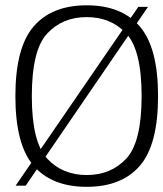

<svg xmlns="http://www.w3.org/2000/svg" viewBox="-20 -700 616 724"><path d="M39 0H77L538 -674H501.5ZM307 4.5Q438.5 4.5 507.2 -74.8Q576 -154 576 -337.5Q576 -520.5 507.2 -600.2Q438.5 -680 307 -680Q175.5 -680 106.8 -600.2Q38 -520.5 38 -337.5Q38 -154 106.8 -74.8Q175.5 4.5 307 4.5ZM307 -40Q215.5 -40 157.8 -102Q100 -164 100 -337.5Q100 -511.5 157.8 -573.5Q215.5 -635.5 307 -635.5Q398.5 -635.5 456.2 -573.5Q514 -511.5 514 -337.5Q514 -164 456.2 -102Q398.5 -40 307 -40Z"/></svg>

Font: Anybody UltraCondensed Thin Light
Style: Regular
Weight: 300
Version: Version 1.111